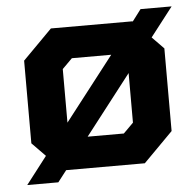

<svg xmlns="http://www.w3.org/2000/svg" viewBox="-46 -584 683 671"><g transform="rotate(-5 296.0 -249.0)"><path d="M501 -436 542 -394V-104L439 0H163L132 40H23L97 -56L50 -104V-394L153 -498H439L440 -497L471 -538H580ZM182 -165 355 -388H217L182 -353ZM410 -319 248 -110H375L410 -145Z"/></g></svg>

Font: Chakra Petch
Style: Bold
Weight: 700
Designer: Katatrad Aksorn Co.,Ltd.
Foundry: Cadson Demak Co.,Ltd.
Version: Version 1.000; ttfautohint (v1.6)